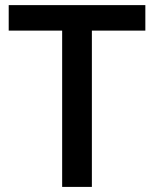

<svg xmlns="http://www.w3.org/2000/svg" viewBox="-20 -734 606 754"><path d="M340.8 0H224.1V-613.8H14.2V-713.9H550.8V-613.8H340.8Z"/></svg>

Font: f1_52653          
Style: Regular
Weight: 600
Foundry: Ascender Corporation
Version: Version 1.10